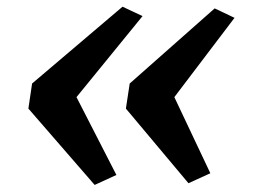

<svg xmlns="http://www.w3.org/2000/svg" viewBox="-20 -582 744 560"><path d="M337.4 -562.5 395.7 -535 203.1 -298.7 319.5 -71.7 256.1 -42.6 62.8 -265.3 73.6 -338.4ZM606.1 -557.5 664 -530 488.5 -298.7 593.5 -76.7 529.7 -47.6 347.2 -265.3 358.3 -338.4Z"/></svg>

Font: Merriweather Light
Style: Italic
Weight: 300
Italic angle: -7.8°
Designer: Eben Sorkin
Foundry: Eben Sorkin
Version: Version 2.101